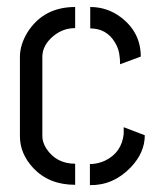

<svg xmlns="http://www.w3.org/2000/svg" viewBox="-20 -539 469 560"><path d="M38.1 -141.6Q38.1 -90.8 77.1 -48.8Q123 0 199.2 0V-61.5Q144.5 -61.5 115.2 -105.5Q103.5 -124 103.5 -141.6V-373Q103.5 -408.2 137.7 -435.5Q165 -457 199.2 -457V-518.6Q107.4 -518.6 60.5 -445.3Q39.1 -410.2 38.1 -376ZM243.2 -456.1Q291 -456.1 315.4 -415Q327.1 -396.5 329.1 -372.1Q330.1 -367.2 330.1 -351.6L390.6 -374Q390.6 -444.3 333 -488.3Q293 -518.6 243.2 -518.6ZM242.2 1Q310.5 2 361.3 -50.8Q402.3 -93.8 402.3 -144.5L340.8 -168V-148.4Q335 -93.8 286.1 -70.3Q264.6 -60.5 242.2 -60.5Z"/></svg>

Font: Post No Bills Jaffna Medium
Style: Regular
Weight: 500
Designer: Kosala Senevirathne, Siva Puranthara, Lasantha Premarathna, Tharique Azeez
Foundry: Mooniak
Version: Version 1.220 ; ttfautohint (v1.6)